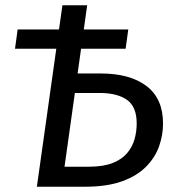

<svg xmlns="http://www.w3.org/2000/svg" viewBox="-20 -709 666 729"><path d="M302 0H120L217 -689H311L225 -76H317Q372 -76 407.5 -90Q443 -104 463 -128Q483 -152 491 -181Q499 -210 499 -240Q499 -304 462 -330Q425 -356 358 -356H249L259 -430H363Q473 -430 536 -382.5Q599 -335 599 -240Q599 -196 584 -153.5Q569 -111 534.5 -76Q500 -41 443 -20.5Q386 0 302 0ZM194 -524H37L47 -597H299H467L457 -524Z"/></svg>

Font: Fira Sans Variable
Style: Italic
Weight: 397
Italic angle: -8°
Designer: Carrois Corporate & Edenspiekermann AG
Foundry: Carrois Corporate GbR & Edenspiekermann AG
Version: Version 4.202